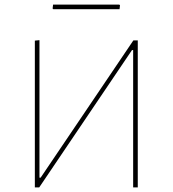

<svg xmlns="http://www.w3.org/2000/svg" viewBox="-20 -812 748 832"><path d="M497 -792 500 -789 498 -772H211L208 -775L210 -792ZM131 0V-636L151 -638V-42H156L558 -637H577V0H557V-595H552L150 0Z"/></svg>

Font: Alegreya Sans Thin
Style: Regular
Weight: 100
Designer: Juan Pablo del Peral
Foundry: Huerta Tipografica
Version: Version 2.007